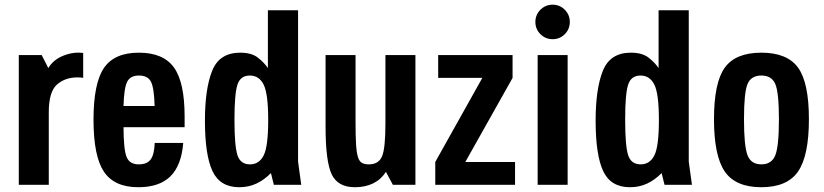

<svg xmlns="http://www.w3.org/2000/svg" viewBox="-20 -773 3448 803"><path d="M58.6 0H184V-303.6Q184 -389.1 218.1 -419.2Q252.1 -449.3 303.7 -449.3Q309.6 -449.3 315.8 -449Q322 -448.7 327.9 -447.4V-551.4Q287.9 -557.1 245.6 -540.4Q203.3 -523.7 182 -488.4L154.3 -542.7H58.6Z M752.1 -241.1V-286.1Q752.1 -428.6 707.6 -490.6Q663 -552.7 560.6 -552.7Q458.1 -552.7 414.6 -488.5Q371.1 -424.3 371.1 -272.3Q371.1 -119.9 414.6 -54.9Q458.1 10 558.4 10Q647 10 693 -35.8Q739 -81.6 746.3 -175.3H627.1Q625.4 -126.9 610.2 -106.2Q595 -85.6 560.1 -85.6Q522.3 -85.6 509.6 -116.2Q496.9 -146.9 496.6 -241.1ZM626.7 -329.6H496.6Q498.6 -404.7 511.8 -430.9Q525 -457.1 561.3 -457.1Q598.3 -457.1 611.5 -430.9Q624.7 -404.7 626.7 -329.6Z M1100.4 -730V-488.4Q1084.7 -511.6 1058.3 -532.1Q1031.9 -552.7 984.6 -552.7Q898.1 -552.7 867.6 -477.6Q837.1 -402.4 837.1 -268Q837.1 -124.6 868.7 -57.3Q900.3 10 980.6 10Q1020 10 1052.7 -5.4Q1085.4 -20.9 1113.1 -49.1L1125.3 0H1239.9L1226.6 -96.9V-730ZM1101.7 -270.9Q1101.7 -160.4 1082.7 -123Q1063.7 -85.6 1025.6 -85.6Q985.6 -85.6 973.1 -124Q960.6 -162.4 960.6 -272.1Q960.6 -381 973.1 -419.1Q985.6 -457.1 1024.9 -457.1Q1063.7 -457.1 1082.7 -419Q1101.7 -380.9 1101.7 -270.9Z M1467 -542.7H1341.6V-244.7Q1341.6 -97.1 1367.4 -43.6Q1393.1 10 1464.3 10Q1508.1 10 1541.1 -6.3Q1574 -22.6 1594 -54.3L1623.1 0H1717.4V-542.7H1592V-257.3Q1592 -153.1 1577.9 -119.4Q1563.7 -85.6 1522.7 -85.6Q1505.1 -85.6 1493.9 -91.7Q1482.7 -97.9 1476.9 -116.6Q1471.1 -135.4 1469.1 -169.9Q1467 -204.3 1467 -260.9Z M2134.1 -95.6H1926.1L2123.7 -447.1V-542.7H1812.6V-447.4H1997.3L1800.4 -95.6V0H2134.1Z M2354 0V-542.7H2228.6V0ZM2219.1 -681.1Q2219.1 -651.1 2240.3 -630.1Q2261.4 -609.1 2291.3 -609.1Q2321.1 -609.1 2342.1 -630.1Q2363.1 -651.1 2363.1 -681.1Q2363.1 -711.1 2342.1 -732.3Q2321.1 -753.4 2291.3 -753.4Q2261.4 -753.4 2240.3 -732.3Q2219.1 -711.1 2219.1 -681.1Z M2734.4 -730V-488.4Q2718.7 -511.6 2692.3 -532.1Q2665.9 -552.7 2618.6 -552.7Q2532.1 -552.7 2501.6 -477.6Q2471.1 -402.4 2471.1 -268Q2471.1 -124.6 2502.7 -57.3Q2534.3 10 2614.6 10Q2654 10 2686.7 -5.4Q2719.4 -20.9 2747.1 -49.1L2759.3 0H2873.9L2860.6 -96.9V-730ZM2735.7 -270.9Q2735.7 -160.4 2716.7 -123Q2697.7 -85.6 2659.6 -85.6Q2619.6 -85.6 2607.1 -124Q2594.6 -162.4 2594.6 -272.1Q2594.6 -381 2607.1 -419.1Q2619.6 -457.1 2658.9 -457.1Q2697.7 -457.1 2716.7 -419Q2735.7 -380.9 2735.7 -270.9Z M2966.1 -274.4Q2966.1 -121.3 3011.2 -55.6Q3056.3 10 3164.3 10Q3272.2 10 3317.6 -55.6Q3363.1 -121.3 3363.1 -274.4Q3363.1 -427.6 3317.7 -490.1Q3272.2 -552.7 3164.3 -552.7Q3056.4 -552.7 3011.3 -490.1Q2966.1 -427.6 2966.1 -274.4ZM3091.6 -274Q3091.6 -385.6 3106.3 -421.4Q3121 -457.1 3164.3 -457.1Q3207.6 -457.1 3222.6 -421.4Q3237.7 -385.6 3237.7 -274Q3237.7 -162.1 3222.6 -123.9Q3207.6 -85.6 3164.3 -85.6Q3121 -85.6 3106.3 -123.9Q3091.6 -162.1 3091.6 -274Z"/></svg>

Font: Secuela Black
Style: Regular
Weight: 900
Designer: Fernando Haro
Foundry: deFharo
Version: Version 1.704